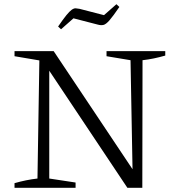

<svg xmlns="http://www.w3.org/2000/svg" viewBox="-20 -892 833 912"><path d="M486 -649H765V-628Q737 -620 710.5 -614.5Q684 -609 657 -606L656 0H585L198 -580L214 -584V-44L339 -25V0H49V-22Q77 -30 104 -35.5Q131 -41 158 -44L167 -605L49 -625V-649H235L625 -65L610 -61L600 -606L486 -625ZM270 -753 256 -766Q280 -801 295 -819.5Q310 -838 320.5 -845.5Q331 -853 339.5 -852.5Q348 -852 358 -850L474 -820L533 -872L547 -859Q517 -815 500 -795.5Q483 -776 471 -773.5Q459 -771 445 -775L329 -805Z"/></svg>

Font: Piazzolla 24pt Light
Style: Regular
Weight: 300
Designer: Juan Pablo del Peral
Foundry: Huerta Tipografica
Version: Version 2.005